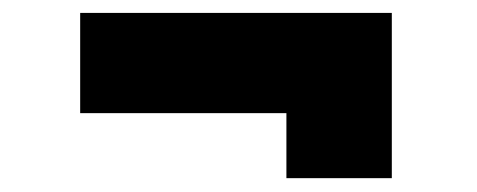

<svg xmlns="http://www.w3.org/2000/svg" viewBox="-20 -417 721 290"><path d="M412.6 -147.9V-246.1H101.1V-397.5H571.8V-147.9Z"/></svg>

Font: Inter 28pt Black
Style: Regular
Weight: 900
Designer: Rasmus Andersson
Foundry: rsms
Version: Version 4.001;git-66647c0bb